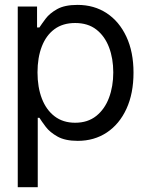

<svg xmlns="http://www.w3.org/2000/svg" viewBox="-20 -573 602 797"><path d="M53.7 204.1V-545.9H133.8V-459H143.6Q152.8 -473.1 169.4 -495.4Q186 -517.6 217.3 -535.2Q248.5 -552.7 301.8 -552.7Q370.6 -552.7 422.9 -518.3Q475.1 -483.9 504.6 -420.7Q534.2 -357.4 534.2 -271.5Q534.2 -185.1 504.9 -121.3Q475.6 -57.6 423.3 -22.9Q371.1 11.7 302.7 11.7Q250.5 11.7 218.8 -6.1Q187 -23.9 169.9 -46.6Q152.8 -69.3 143.6 -84H136.7V204.1ZM292 -63.5Q344.2 -63.5 379.4 -91.6Q414.6 -119.6 432.4 -167Q450.2 -214.4 450.2 -272.5Q450.2 -330.1 432.6 -376.5Q415 -422.9 380.1 -450.2Q345.2 -477.5 292 -477.5Q240.7 -477.5 206.1 -451.9Q171.4 -426.3 153.6 -380.1Q135.7 -334 135.7 -272.5Q135.7 -210.9 153.8 -163.8Q171.9 -116.7 206.8 -90.1Q241.7 -63.5 292 -63.5Z"/></svg>

Font: Inter Tight
Style: Regular
Weight: 400
Designer: Rasmus Andersson
Foundry: rsms
Version: Version 3.002